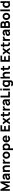

<svg xmlns="http://www.w3.org/2000/svg" viewBox="6800 -7575 1030 14670"><g transform="rotate(-90 7315.0 -240.0)"><path d="M70 0V-720H192L430 -242L668 -720H790V0H663V-430L454 0H406L197 -430V0Z M1080 15Q1022 15 981.8 -7.2Q941.5 -29.5 920.8 -66.8Q900 -104 900 -149Q900 -186.5 911.5 -217.5Q923 -248.5 948.8 -272.2Q974.5 -296 1018 -312Q1048 -323 1089.5 -331.5Q1131 -340 1183.5 -347.8Q1236 -355.5 1299 -365L1250 -338Q1250 -386 1227 -408.5Q1204 -431 1150 -431Q1120 -431 1087.5 -416.5Q1055 -402 1042 -365L919 -404Q939.5 -471 996 -513Q1052.5 -555 1150 -555Q1221.5 -555 1277 -533Q1332.5 -511 1361 -457Q1377 -427 1380 -397Q1383 -367 1383 -330V0H1264V-111L1281 -88Q1241.5 -33.5 1195.8 -9.2Q1150 15 1080 15ZM1109 -92Q1146.5 -92 1172.2 -105.2Q1198 -118.5 1213.2 -135.5Q1228.5 -152.5 1234 -164Q1244.5 -186 1246.2 -215.2Q1248 -244.5 1248 -264L1288 -254Q1227.5 -244 1190 -237.2Q1152.5 -230.5 1129.5 -225Q1106.5 -219.5 1089 -213Q1069 -205 1056.8 -195.8Q1044.5 -186.5 1038.8 -175.5Q1033 -164.5 1033 -151Q1033 -132.5 1042.2 -119.2Q1051.5 -106 1068.5 -99Q1085.5 -92 1109 -92Z M1881 0V-255Q1881 -273.5 1879 -302.2Q1877 -331 1866.5 -360Q1856 -389 1832.2 -408.5Q1808.5 -428 1765 -428Q1747.5 -428 1727.5 -422.5Q1707.5 -417 1690 -401.2Q1672.5 -385.5 1661.2 -355Q1650 -324.5 1650 -274L1572 -311Q1572 -375 1598 -431Q1624 -487 1676.2 -521.5Q1728.5 -556 1808 -556Q1871.5 -556 1911.5 -534.5Q1951.5 -513 1973.8 -480Q1996 -447 2005.5 -411.2Q2015 -375.5 2017 -346Q2019 -316.5 2019 -303V0ZM1512 0V-540H1633V-361H1650V0Z M2149 0V-540H2269V-408L2256 -425Q2266.5 -453 2284 -476Q2301.5 -499 2327 -514Q2346.5 -526 2369.5 -532.8Q2392.5 -539.5 2417 -541.2Q2441.5 -543 2466 -540V-413Q2443.5 -420 2413.8 -417.8Q2384 -415.5 2360 -404Q2336 -393 2319.5 -374.8Q2303 -356.5 2294.5 -331.8Q2286 -307 2286 -276V0Z M2794 15Q2712.5 15 2651 -21.5Q2589.5 -58 2555.2 -122.2Q2521 -186.5 2521 -270Q2521 -354.5 2556 -418.8Q2591 -483 2652.5 -519Q2714 -555 2794 -555Q2875.5 -555 2937.2 -518.5Q2999 -482 3033.5 -417.8Q3068 -353.5 3068 -270Q3068 -186 3033.2 -121.8Q2998.5 -57.5 2936.8 -21.2Q2875 15 2794 15ZM2794 -112Q2859.5 -112 2891.8 -156.2Q2924 -200.5 2924 -270Q2924 -342 2891.2 -385Q2858.5 -428 2794 -428Q2749.5 -428 2721 -408Q2692.5 -388 2678.8 -352.5Q2665 -317 2665 -270Q2665 -197.5 2697.8 -154.8Q2730.5 -112 2794 -112Z M3443 15Q3362.5 15 3308.5 -22.5Q3254.5 -60 3227.2 -124.5Q3200 -189 3200 -270Q3200 -351 3227 -415.5Q3254 -480 3306.5 -517.5Q3359 -555 3436 -555Q3513.5 -555 3571 -518Q3628.5 -481 3660.2 -416.8Q3692 -352.5 3692 -270Q3692 -189 3660.8 -124.5Q3629.5 -60 3573.5 -22.5Q3517.5 15 3443 15ZM3177 240V-540H3297V-170H3314V240ZM3421 -106Q3465 -106 3493 -128Q3521 -150 3534.5 -187.2Q3548 -224.5 3548 -270Q3548 -315 3534 -352.2Q3520 -389.5 3490.8 -411.8Q3461.5 -434 3416 -434Q3373.5 -434 3347.2 -413.5Q3321 -393 3309 -356Q3297 -319 3297 -270Q3297 -221 3309 -184Q3321 -147 3348.2 -126.5Q3375.5 -106 3421 -106Z M4053 15Q3970 15 3906.8 -20.8Q3843.5 -56.5 3807.8 -119.2Q3772 -182 3772 -263Q3772 -351.5 3807 -417Q3842 -482.5 3903.5 -518.8Q3965 -555 4045 -555Q4130 -555 4189.5 -515Q4249 -475 4277.5 -402.5Q4306 -330 4297.5 -232H4163V-282Q4163 -364.5 4136.8 -400.8Q4110.5 -437 4051 -437Q3981.5 -437 3948.8 -394.8Q3916 -352.5 3916 -270Q3916 -194.5 3948.8 -153.2Q3981.5 -112 4045 -112Q4085 -112 4113.5 -129.5Q4142 -147 4157 -180L4293 -141Q4262.5 -67 4196.8 -26Q4131 15 4053 15ZM3874 -232V-333H4232V-232Z M4610 0V-720H5080V-593H4746V-439H5020V-312H4746V-127H5080V0Z M5140 0 5333 -273 5144 -540H5304L5412 -380L5518 -540H5678L5489 -273L5683 0H5523L5412 -166L5300 0Z M6087 0Q6031 10.5 5977.2 9.2Q5923.5 8 5881.2 -9.8Q5839 -27.5 5817 -67Q5797 -104 5796 -142.2Q5795 -180.5 5795 -229V-690H5931V-237Q5931 -205.5 5931.8 -180.2Q5932.5 -155 5942 -140Q5960 -111.5 5999.5 -109Q6039 -106.5 6087 -113ZM5703 -435V-540H6087V-435Z M6207 0V-540H6327V-408L6314 -425Q6324.5 -453 6342 -476Q6359.5 -499 6385 -514Q6404.5 -526 6427.5 -532.8Q6450.5 -539.5 6475 -541.2Q6499.5 -543 6524 -540V-413Q6501.5 -420 6471.8 -417.8Q6442 -415.5 6418 -404Q6394 -393 6377.5 -374.8Q6361 -356.5 6352.5 -331.8Q6344 -307 6344 -276V0Z M6759 15Q6701 15 6660.8 -7.2Q6620.5 -29.5 6599.8 -66.8Q6579 -104 6579 -149Q6579 -186.5 6590.5 -217.5Q6602 -248.5 6627.8 -272.2Q6653.5 -296 6697 -312Q6727 -323 6768.5 -331.5Q6810 -340 6862.5 -347.8Q6915 -355.5 6978 -365L6929 -338Q6929 -386 6906 -408.5Q6883 -431 6829 -431Q6799 -431 6766.5 -416.5Q6734 -402 6721 -365L6598 -404Q6618.5 -471 6675 -513Q6731.5 -555 6829 -555Q6900.5 -555 6956 -533Q7011.5 -511 7040 -457Q7056 -427 7059 -397Q7062 -367 7062 -330V0H6943V-111L6960 -88Q6920.5 -33.5 6874.8 -9.2Q6829 15 6759 15ZM6788 -92Q6825.5 -92 6851.2 -105.2Q6877 -118.5 6892.2 -135.5Q6907.5 -152.5 6913 -164Q6923.5 -186 6925.2 -215.2Q6927 -244.5 6927 -264L6967 -254Q6906.5 -244 6869 -237.2Q6831.5 -230.5 6808.5 -225Q6785.5 -219.5 6768 -213Q6748 -205 6735.8 -195.8Q6723.5 -186.5 6717.8 -175.5Q6712 -164.5 6712 -151Q6712 -132.5 6721.2 -119.2Q6730.5 -106 6747.5 -99Q6764.5 -92 6788 -92Z M7202 0V-720H7338V-127H7648V0Z M7743 -615V-735H7879V-615ZM7743 0V-540H7879V0Z M8260 255Q8214 255 8172.5 240.2Q8131 225.5 8098.2 199.2Q8065.5 173 8045 138L8171 77Q8184 101 8208.2 113.5Q8232.5 126 8261 126Q8291.5 126 8318.5 115.8Q8345.5 105.5 8361.8 85.2Q8378 65 8377 35V-122H8394V-540H8513V37Q8513 57 8511.2 74.8Q8509.5 92.5 8505 110Q8492 159.5 8456.8 191.5Q8421.5 223.5 8370.5 239.2Q8319.5 255 8260 255ZM8248 15Q8173.5 15 8117.5 -22.5Q8061.5 -60 8030.2 -124.5Q7999 -189 7999 -270Q7999 -352.5 8030.8 -416.8Q8062.5 -481 8120 -518Q8177.5 -555 8255 -555Q8332 -555 8384.5 -517.5Q8437 -480 8464 -415.5Q8491 -351 8491 -270Q8491 -189 8463.8 -124.5Q8436.5 -60 8382.5 -22.5Q8328.5 15 8248 15ZM8270 -106Q8315.5 -106 8342.8 -126.5Q8370 -147 8382 -184Q8394 -221 8394 -270Q8394 -319 8382 -356Q8370 -393 8343.8 -413.5Q8317.5 -434 8275 -434Q8229.5 -434 8200.2 -411.8Q8171 -389.5 8157 -352.2Q8143 -315 8143 -270Q8143 -224.5 8156.5 -187.2Q8170 -150 8198 -128Q8226 -106 8270 -106Z M9021 0V-255Q9021 -273.5 9019 -302.2Q9017 -331 9006.5 -360Q8996 -389 8972.2 -408.5Q8948.5 -428 8905 -428Q8887.5 -428 8867.5 -422.5Q8847.5 -417 8830 -401.2Q8812.5 -385.5 8801.2 -355Q8790 -324.5 8790 -274L8712 -311Q8712 -375 8738 -431Q8764 -487 8816.2 -521.5Q8868.5 -556 8948 -556Q9011.5 -556 9051.5 -534.5Q9091.5 -513 9113.8 -480Q9136 -447 9145.5 -411.2Q9155 -375.5 9157 -346Q9159 -316.5 9159 -303V0ZM8652 0V-720H8773V-350H8790V0Z M9613 0Q9557 10.5 9503.2 9.2Q9449.5 8 9407.2 -9.8Q9365 -27.5 9343 -67Q9323 -104 9322 -142.2Q9321 -180.5 9321 -229V-690H9457V-237Q9457 -205.5 9457.8 -180.2Q9458.5 -155 9468 -140Q9486 -111.5 9525.5 -109Q9565 -106.5 9613 -113ZM9229 -435V-540H9613V-435Z M9933 0V-720H10403V-593H10069V-439H10343V-312H10069V-127H10403V0Z M10463 0 10656 -273 10467 -540H10627L10735 -380L10841 -540H11001L10812 -273L11006 0H10846L10735 -166L10623 0Z M11410 0Q11354 10.5 11300.2 9.2Q11246.5 8 11204.2 -9.8Q11162 -27.5 11140 -67Q11120 -104 11119 -142.2Q11118 -180.5 11118 -229V-690H11254V-237Q11254 -205.5 11254.8 -180.2Q11255.5 -155 11265 -140Q11283 -111.5 11322.5 -109Q11362 -106.5 11410 -113ZM11026 -435V-540H11410V-435Z M11530 0V-540H11650V-408L11637 -425Q11647.5 -453 11665 -476Q11682.5 -499 11708 -514Q11727.5 -526 11750.5 -532.8Q11773.5 -539.5 11798 -541.2Q11822.5 -543 11847 -540V-413Q11824.5 -420 11794.8 -417.8Q11765 -415.5 11741 -404Q11717 -393 11700.5 -374.8Q11684 -356.5 11675.5 -331.8Q11667 -307 11667 -276V0Z M12082 15Q12024 15 11983.8 -7.2Q11943.5 -29.5 11922.8 -66.8Q11902 -104 11902 -149Q11902 -186.5 11913.5 -217.5Q11925 -248.5 11950.8 -272.2Q11976.5 -296 12020 -312Q12050 -323 12091.5 -331.5Q12133 -340 12185.5 -347.8Q12238 -355.5 12301 -365L12252 -338Q12252 -386 12229 -408.5Q12206 -431 12152 -431Q12122 -431 12089.5 -416.5Q12057 -402 12044 -365L11921 -404Q11941.5 -471 11998 -513Q12054.5 -555 12152 -555Q12223.5 -555 12279 -533Q12334.5 -511 12363 -457Q12379 -427 12382 -397Q12385 -367 12385 -330V0H12266V-111L12283 -88Q12243.5 -33.5 12197.8 -9.2Q12152 15 12082 15ZM12111 -92Q12148.5 -92 12174.2 -105.2Q12200 -118.5 12215.2 -135.5Q12230.5 -152.5 12236 -164Q12246.5 -186 12248.2 -215.2Q12250 -244.5 12250 -264L12290 -254Q12229.5 -244 12192 -237.2Q12154.5 -230.5 12131.5 -225Q12108.5 -219.5 12091 -213Q12071 -205 12058.8 -195.8Q12046.5 -186.5 12040.8 -175.5Q12035 -164.5 12035 -151Q12035 -132.5 12044.2 -119.2Q12053.5 -106 12070.5 -99Q12087.5 -92 12111 -92Z M12515 0V-720H12803Q12880 -720 12927.5 -689.2Q12975 -658.5 12997 -612Q13019 -565.5 13019 -518Q13019 -457.5 12991.8 -417.5Q12964.5 -377.5 12917 -364V-389Q12984.5 -375 13018.2 -326.5Q13052 -278 13052 -218Q13052 -153.5 13028.2 -104.5Q13004.5 -55.5 12956 -27.8Q12907.5 0 12834 0ZM12653 -128H12820Q12847.5 -128 12869 -139.8Q12890.5 -151.5 12902.8 -172.8Q12915 -194 12915 -223Q12915 -248.5 12904.5 -268.5Q12894 -288.5 12872.8 -300.2Q12851.5 -312 12820 -312H12653ZM12653 -439H12801Q12824 -439 12842 -447Q12860 -455 12870.5 -471.8Q12881 -488.5 12881 -515Q12881 -548 12860.5 -570.5Q12840 -593 12801 -593H12653Z M13395 15Q13313.5 15 13252 -21.5Q13190.5 -58 13156.2 -122.2Q13122 -186.5 13122 -270Q13122 -354.5 13157 -418.8Q13192 -483 13253.5 -519Q13315 -555 13395 -555Q13476.5 -555 13538.2 -518.5Q13600 -482 13634.5 -417.8Q13669 -353.5 13669 -270Q13669 -186 13634.2 -121.8Q13599.5 -57.5 13537.8 -21.2Q13476 15 13395 15ZM13395 -112Q13460.5 -112 13492.8 -156.2Q13525 -200.5 13525 -270Q13525 -342 13492.2 -385Q13459.5 -428 13395 -428Q13350.5 -428 13322 -408Q13293.5 -388 13279.8 -352.5Q13266 -317 13266 -270Q13266 -197.5 13298.8 -154.8Q13331.5 -112 13395 -112Z M13789 0V-735H13925V0Z M14294 15Q14219.5 15 14163.5 -22.5Q14107.5 -60 14076.2 -124.5Q14045 -189 14045 -270Q14045 -352.5 14076.8 -416.8Q14108.5 -481 14166 -518Q14223.5 -555 14301 -555Q14378 -555 14430.5 -517.5Q14483 -480 14510 -415.5Q14537 -351 14537 -270Q14537 -189 14509.8 -124.5Q14482.5 -60 14428.5 -22.5Q14374.5 15 14294 15ZM14316 -106Q14361.5 -106 14388.8 -126.5Q14416 -147 14428 -184Q14440 -221 14440 -270Q14440 -319 14428 -356Q14416 -393 14389.8 -413.5Q14363.5 -434 14321 -434Q14275.5 -434 14246.2 -411.8Q14217 -389.5 14203 -352.2Q14189 -315 14189 -270Q14189 -224.5 14202.5 -187.2Q14216 -150 14244 -128Q14272 -106 14316 -106ZM14440 0V-370H14423V-720H14560V0Z"/></g></svg>

Font: Manrope ExtraLight ExtraBold
Style: Regular
Weight: 800
Version: Version 4.504